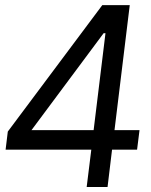

<svg xmlns="http://www.w3.org/2000/svg" viewBox="-20 -748 603 768"><path d="M2.4 -149.4H345.2L326.7 0H410.2L428.2 -149.4H528.3L538.1 -227.5H438L499 -727.5H389.2L11.2 -221.7ZM106 -227.5 394.5 -615.2H401.9L354.5 -227.5Z"/></svg>

Font: Guggenheim Sans Display
Style: Italic
Weight: 400
Italic angle: -7°
Designer: Modified by Tom Baber under direction of Pentagram Design 2023
Foundry: rsms
Version: Version 1.001;Glyphs 3.1.2 (3151)